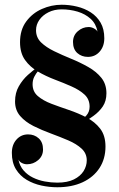

<svg xmlns="http://www.w3.org/2000/svg" viewBox="-20 -780 504 810"><path d="M132 -652.5Q132 -622 153.2 -601.2Q174.5 -580.5 208.5 -564Q242.5 -547.5 280.5 -532Q318.5 -516.5 352.5 -497.2Q386.5 -478 407.8 -451.5Q429 -425 429 -386.5Q429 -354 413.8 -331.2Q398.5 -308.5 374.2 -291Q350 -273.5 323 -257L307.5 -259Q330.5 -277 344.2 -292.5Q358 -308 358 -330Q358 -361 336.8 -380.8Q315.5 -400.5 282.2 -415.2Q249 -430 211.2 -444.2Q173.5 -458.5 140 -478Q106.5 -497.5 85.5 -527Q64.5 -556.5 64.5 -602Q64.5 -654 90.5 -689.2Q116.5 -724.5 156.8 -742.2Q197 -760 240 -760Q273 -760 305 -752.2Q337 -744.5 363 -727.8Q389 -711 404.5 -684.2Q420 -657.5 420 -618.5Q420 -584.5 400.5 -562.2Q381 -540 351 -540Q324.5 -540 306.2 -556.2Q288 -572.5 288 -603Q288 -630.5 308.2 -648.2Q328.5 -666 354 -666Q365.5 -666 376.2 -660.2Q387 -654.5 391.5 -646.5Q385 -680 362.5 -700.5Q340 -721 307.8 -730.8Q275.5 -740.5 240 -740.5Q209 -740.5 184.5 -728.2Q160 -716 146 -696Q132 -676 132 -652.5ZM117.5 -424.5Q117.5 -393.5 139.8 -374.5Q162 -355.5 197 -342.2Q232 -329 271.2 -315.8Q310.5 -302.5 345.5 -284.2Q380.5 -266 402.8 -237Q425 -208 425 -162Q425 -110 399.8 -71.2Q374.5 -32.5 328.8 -11.2Q283 10 221.5 10Q188.5 10 154.8 2.8Q121 -4.5 92.8 -21.2Q64.5 -38 47.2 -66Q30 -94 30 -135Q30 -169.5 49.5 -191.2Q69 -213 98.5 -213Q125 -213 143.2 -196.5Q161.5 -180 161.5 -149.5Q161.5 -122 141 -104.5Q120.5 -87 94 -87Q82.5 -87 72 -92.5Q61.5 -98 57.5 -107Q63.5 -79 79.8 -60.5Q96 -42 119 -30.8Q142 -19.5 168.8 -14.5Q195.5 -9.5 221.5 -9.5Q264.5 -9.5 292 -23.2Q319.5 -37 332.8 -58.5Q346 -80 346 -103.5Q346 -133 324.2 -153Q302.5 -173 268 -187.8Q233.5 -202.5 194.8 -216.8Q156 -231 121.5 -248.2Q87 -265.5 65.2 -290.5Q43.5 -315.5 43.5 -352Q43.5 -388.5 59.5 -416.2Q75.5 -444 97.8 -464Q120 -484 139.5 -497H156.5Q150 -491 141 -480.8Q132 -470.5 124.8 -456.5Q117.5 -442.5 117.5 -424.5Z"/></svg>

Font: Bodoni Moda 11pt SemiBold
Style: Regular
Weight: 600
Designer: Owen Earl
Foundry: indestructible type
Version: Version 2.004